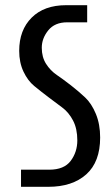

<svg xmlns="http://www.w3.org/2000/svg" viewBox="-20 -720 431 740"><path d="M54 -524Q54 -604 102 -652Q150 -700 235 -700H316V-634H239Q191 -634 166 -603Q141 -572 141 -536Q141 -500 157.5 -474Q174 -448 199 -431Q224 -414 253.5 -391Q283 -368 308 -344.5Q333 -321 349.5 -281Q366 -241 366 -190Q366 -96 312.5 -48Q259 0 166 0H61V-66H170Q227 -66 252.5 -100Q278 -134 278 -179Q278 -224 261.5 -255.5Q245 -287 220 -305.5Q195 -324 166 -346Q137 -368 112 -388.5Q87 -409 70.5 -444Q54 -479 54 -524Z"/></svg>

Font: Homenaje
Style: Regular
Weight: 400
Version: Version 1.002